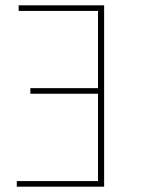

<svg xmlns="http://www.w3.org/2000/svg" viewBox="-20 -701 534 721"><path d="M371 -681V0H43V-21H348V-349H94V-370H348V-660H50V-681Z"/></svg>

Font: Fira Sans Thin
Style: Regular
Weight: 100
Designer: bBox Type GmbH & Carrois Corporate GbR & Edenspiekermann AG
Foundry: bBox Type GmbH & Carrois Corporate GbR & Edenspiekermann AG
Version: Version 4.301